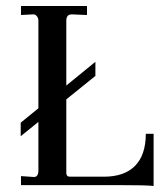

<svg xmlns="http://www.w3.org/2000/svg" viewBox="-20 -617 554 640"><path d="M492 3Q474 0 368 0H50V-30L93 -27Q108 -27 108 -49V-548Q108 -557 102.5 -563.5Q97 -570 89 -569L50 -567V-597H270V-567L221 -569H219Q201 -569 201 -548V-41Q201 -28 213 -28H326Q395 -28 430.5 -64.5Q466 -101 466 -171H492ZM49 -163V-208L298 -411V-364Z"/></svg>

Font: UnnaRegular
Style: Regular
Weight: 400
Designer: Jorge de Buen Unna
Foundry: Omnibus-Type
Version: Version 2.008;hotconv 1.0.109;makeotfexe 2.5.65596